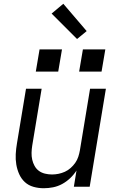

<svg xmlns="http://www.w3.org/2000/svg" viewBox="-20 -991 640 1019"><path d="M212 8Q184 8 157.5 0.5Q131 -7 112 -24.5Q93 -42 82 -66.5Q71 -91 66.5 -118Q62 -145 63.5 -173Q65 -201 70 -230L118 -520H201L151 -218Q148 -199 147.5 -180Q147 -161 151 -143.5Q155 -126 163.5 -110.5Q172 -95 186 -84.5Q200 -74 218.5 -69.5Q237 -65 256 -65Q273 -65 290.5 -68.5Q308 -72 324.5 -79.5Q341 -87 355 -99.5Q369 -112 379.5 -127Q390 -142 395.5 -159Q401 -176 404 -193L458 -520H542L456 0H372L386 -86Q372 -64 352.5 -45.5Q333 -27 310 -14.5Q287 -2 262 3Q237 8 212 8ZM400 -611 420 -729H539L519 -611ZM170 -611 190 -729H309L289 -611ZM389 -784 254 -919 316 -971 440 -826Z"/></svg>

Font: Iosevka SS04 Extended Oblique
Style: Regular
Weight: 400
Width: 7
Italic angle: -9°
Monospace: yes
Designer: Belleve Invis
Foundry: Belleve Invis
Version: Version 19.0.0; ttfautohint (v1.8.4)